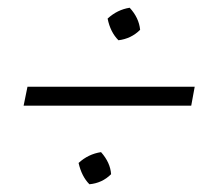

<svg xmlns="http://www.w3.org/2000/svg" viewBox="-20 -529 551 496"><path d="M286 -425Q265 -446 258 -481Q283 -504 315 -509Q339 -483 342 -452Q319 -429 286 -425ZM41 -256 51 -305H483L474 -256ZM211 -53Q191 -73 183 -108Q208 -131 241 -136Q265 -109 267 -79Q244 -56 211 -53Z"/></svg>

Font: Piazzolla SC Light
Style: Italic
Weight: 300
Italic angle: -11.3°
Designer: Juan Pablo del Peral
Foundry: Huerta Tipografica
Version: Version 1.330